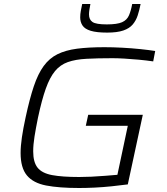

<svg xmlns="http://www.w3.org/2000/svg" viewBox="-20 -932 835 960"><path d="M376 8Q275 8 210.5 -4.5Q146 -17 114.5 -55Q83 -93 83 -167Q83 -201 89.5 -245.5Q96 -290 108 -345Q128 -438 149 -500.5Q170 -563 198.5 -602Q227 -641 267.5 -661Q308 -681 365 -688.5Q422 -696 502 -696Q544 -696 591 -693.5Q638 -691 681.5 -686.5Q725 -682 756 -677L746 -625Q712 -630 674.5 -633.5Q637 -637 602.5 -639Q568 -641 543 -641Q467 -641 412 -638Q357 -635 319 -621.5Q281 -608 255 -576.5Q229 -545 209 -489Q189 -433 170 -344Q159 -290 152.5 -249Q146 -208 146 -175Q146 -121 168 -93.5Q190 -66 240.5 -56.5Q291 -47 376 -47Q402 -47 436.5 -48.5Q471 -50 506.5 -53Q542 -56 567 -58L619 -303H409L421 -358H694L619 -10Q581 -5 538 -0.5Q495 4 453 6Q411 8 376 8ZM516 -769Q463 -769 433.5 -778Q404 -787 392.5 -804.5Q381 -822 381 -845Q381 -861 384 -877.5Q387 -894 391 -912H432Q429 -897 427 -883.5Q425 -870 425 -860Q425 -834 442.5 -822Q460 -810 514 -810Q566 -810 590.5 -821Q615 -832 625 -855.5Q635 -879 641 -912H683Q677 -881 668.5 -855Q660 -829 643.5 -809.5Q627 -790 596.5 -779.5Q566 -769 516 -769Z"/></svg>

Font: Saira Expanded Light
Style: Italic
Weight: 300
Width: 7
Italic angle: -12°
Designer: Hector Gatti with collaboration of the Omnibus-Type team
Foundry: Omnibus-Type
Version: Version 1.101